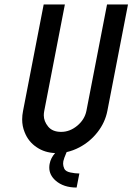

<svg xmlns="http://www.w3.org/2000/svg" viewBox="-20 -676 589 854"><path d="M225.1 4.9Q178.7 2.9 144 -20.5Q106 -45.4 89.4 -88.4Q78.6 -114.7 78.6 -145Q78.6 -163.1 82.5 -182.6L174.3 -656.2H268.6L176.8 -182.6Q174.8 -172.4 174.8 -163.1Q174.8 -136.7 194.1 -113Q213.4 -89.4 252 -89.4Q290.5 -89.4 323.5 -116.7Q356.4 -144 364.3 -182.6L456.1 -656.2H549.3L457.5 -182.6Q447.3 -130.9 413.8 -88.1Q380.4 -45.4 333 -20.5Q305.2 -5.9 276.4 0.5Q263.7 29.8 261.7 41Q260.7 46.9 260.7 52.2Q260.7 62.5 266.1 74.5Q271.5 86.4 292.7 91.1Q314 95.7 333 95.7L320.8 158.2Q262.7 158.2 227.5 127.4Q199.2 102.5 199.2 69.3Q199.2 61.5 200.7 53.2Q205.6 26.4 225.1 4.9Z"/></svg>

Font: Lambda
Style: Italic
Weight: 400
Italic angle: -11°
Designer: GGBotNet
Version: 0.22